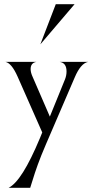

<svg xmlns="http://www.w3.org/2000/svg" viewBox="-20 -657 440 909"><path d="M171 -447 244 -637H333ZM169 -3 180 -30 63 -295Q35 -358 6 -364H152Q125 -359 125 -330Q125 -313 135 -292L216 -105L288 -282Q295 -300 295 -319Q295 -359 263 -364H397Q362 -357 334 -291L198 25Q173 83 158.5 123.5Q144 164 135 194Q126 224 123 232H21Q84 201 169 -3Z"/></svg>

Font: Bellefair
Style: Regular
Weight: 400
Designer: Nick Shinn, Liron Lavi Turkenic
Foundry: Shinntype
Version: Version 1.003;PS 001.003;hotconv 1.0.88;makeotf.lib2.5.64775